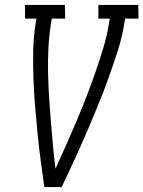

<svg xmlns="http://www.w3.org/2000/svg" viewBox="-20 -755 579 775"><path d="M159 0Q151 -54 144 -108.5Q137 -163 131.5 -217.5Q126 -272 121.5 -327Q117 -382 115 -437.5Q113 -493 114 -549Q115 -605 124 -662L127 -680H81V-735H242L243 -680H189L186 -662Q178 -611 175.5 -561.5Q173 -512 174 -463Q175 -414 178 -365Q181 -316 185 -267.5Q189 -219 193.5 -170.5Q198 -122 204 -74Q226 -122 247.5 -170.5Q269 -219 289.5 -267.5Q310 -316 329 -365Q348 -414 365 -463Q382 -512 397 -561.5Q412 -611 420 -662L423 -680H377V-735H538L539 -680H485L482 -662Q473 -605 455 -549Q437 -493 417 -437.5Q397 -382 374.5 -327Q352 -272 328.5 -217.5Q305 -163 280 -108.5Q255 -54 229 0Z"/></svg>

Font: Iosevka Curly Slab Light
Style: Italic
Weight: 300
Italic angle: -9°
Monospace: yes
Designer: Belleve Invis
Foundry: Belleve Invis
Version: Version 22.1.2; ttfautohint (v1.8.4)